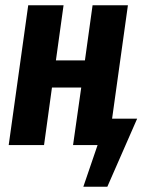

<svg xmlns="http://www.w3.org/2000/svg" viewBox="-20 -550 564 728"><path d="M405 -100H500L387 158H296L350 0H257L288 -218H177L147 0H13L87 -530H221L192 -321H302L331 -530H465Z"/></svg>

Font: Fira Sans Extra Condensed SemiBold
Style: Italic
Weight: 600
Width: 3
Italic angle: -8°
Designer: Carrois Corporate & Edenspiekermann AG
Foundry: Carrois Corporate GbR & Edenspiekermann AG
Version: Version 4.203